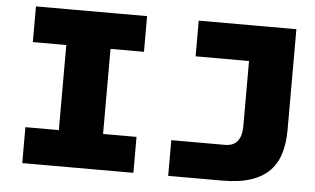

<svg xmlns="http://www.w3.org/2000/svg" viewBox="-50 -775 1399 852"><g transform="rotate(5 650.0 -349.0)"><path d="M226 0V-698H423V0ZM77 -698H572V-539H77ZM77 -160H572V0H77ZM727 0V-159H966Q1004 -159 1022 -182.5Q1040 -206 1040 -247V-698H1237V-250Q1237 -192 1223.5 -146Q1210 -100 1179 -67.5Q1148 -35 1096 -17.5Q1044 0 967 0ZM802 -698H1222V-539H802Z"/></g></svg>

Font: Azeret Mono Thin ExtraBold
Style: Regular
Weight: 800
Version: Version 1.002